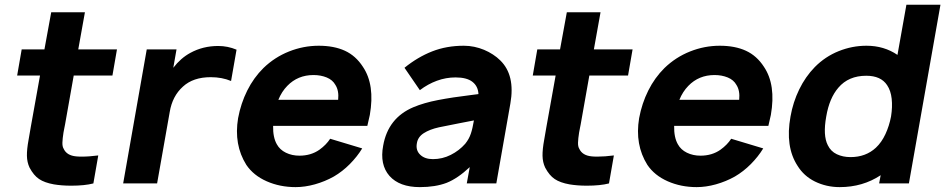

<svg xmlns="http://www.w3.org/2000/svg" viewBox="-20 -770 3968 806"><path d="M253 -247Q252 -243 250.5 -234.5Q249 -226 246.5 -213.5Q242.5 -188 242 -171.5Q241.5 -155 247 -146Q260 -117 300 -113.5Q304 -113 309.5 -112.8Q315 -112.5 323 -112.5Q339 -112.5 356.2 -113.8Q373.5 -115 392.5 -117.5L372 0Q335.5 9.5 279 9.5Q257.5 9.5 239.5 8Q221.5 6.5 206.5 4Q167 -3 144 -18.5Q121.5 -33.5 104 -66.5Q93.5 -89 93 -116Q92.5 -143 100 -183.5L109.5 -238.5L148 -453H52L71 -562.5H166.5L195 -718.5H336.5L308.5 -562.5H471L452 -453H289.5Z M973 -561.5 950 -430Q912 -446 864.5 -446Q791 -446 748 -406.5Q703.5 -366.5 692.5 -300L639.5 0H497L596 -562.5H721L707.5 -485.5Q738.5 -526 779 -548Q832 -577 896 -577Q936 -577 973 -561.5Z M1142 -164.5Q1154.5 -141.5 1180 -129Q1205.5 -116.5 1237 -116.5Q1285.5 -116.5 1321 -141.5Q1349.5 -162 1366 -187.5L1500.5 -147Q1479.5 -112.5 1448.5 -81.2Q1417.5 -50 1381.5 -29Q1344 -8 1302 3.8Q1260 15.5 1221 15.5Q1155 15.5 1099.5 -9Q1044 -33.5 1014 -78Q961 -162.5 979.5 -274Q991 -336 1018 -390Q1045 -444 1086 -484.5Q1133 -530 1193.5 -554Q1254 -578 1318 -578Q1382 -578 1427.8 -557Q1473.5 -536 1503.5 -489.5Q1554.5 -414 1532.5 -287.5L1522 -241.5H1126.5Q1125.5 -193.5 1142 -164.5ZM1186 -409.5Q1162.5 -385.5 1148.5 -351H1399.5Q1403.5 -389.5 1388 -413.5Q1376.5 -434.5 1351.5 -444.8Q1326.5 -455 1296 -455Q1230 -455 1186 -409.5Z M1939.5 0 1952 -68.5Q1901.5 -21 1855 -2.5Q1807.5 15.5 1742.5 15.5Q1657 15.5 1615 -31.5Q1573.5 -79 1588.5 -158.5Q1609 -275 1715.5 -320Q1759.5 -338.5 1819 -350Q1878.5 -361.5 1957 -371L1988.5 -375Q1987 -408 1963.2 -426.5Q1939.5 -445 1892.5 -445Q1852 -445 1814 -431Q1776 -417 1742.5 -391.5L1678 -485.5Q1733.5 -530.5 1794 -554.2Q1854.5 -578 1927 -578Q1949.5 -578 1971 -573.5Q1992.5 -569 2012.2 -560.8Q2032 -552.5 2049.2 -541.2Q2066.5 -530 2080 -516.5Q2143.5 -454.5 2122.5 -335.5L2063.5 0ZM1969.5 -264.5Q1944 -259.5 1907.5 -252.5Q1871 -245.5 1822.5 -235.5Q1784 -227 1759 -211Q1734 -195 1730 -168.5Q1724.5 -139 1744 -120.5Q1763 -102 1797.5 -102Q1837 -102 1872.2 -119.8Q1907.5 -137.5 1933 -166.5Q1941 -176.5 1946.8 -186.8Q1952.5 -197 1956.5 -208.8Q1960.5 -220.5 1963.5 -234.2Q1966.5 -248 1969.5 -264.5Z M2417.5 -247Q2416.5 -243 2415 -234.5Q2413.5 -226 2411 -213.5Q2407 -188 2406.5 -171.5Q2406 -155 2411.5 -146Q2424.5 -117 2464.5 -113.5Q2468.5 -113 2474 -112.8Q2479.5 -112.5 2487.5 -112.5Q2503.5 -112.5 2520.8 -113.8Q2538 -115 2557 -117.5L2536.5 0Q2500 9.5 2443.5 9.5Q2422 9.5 2404 8Q2386 6.5 2371 4Q2331.5 -3 2308.5 -18.5Q2286 -33.5 2268.5 -66.5Q2258 -89 2257.5 -116Q2257 -143 2264.5 -183.5L2274 -238.5L2312.5 -453H2216.5L2235.5 -562.5H2331L2359.5 -718.5H2501L2473 -562.5H2635.5L2616.5 -453H2454Z M2825.5 -164.5Q2838 -141.5 2863.5 -129Q2889 -116.5 2920.5 -116.5Q2969 -116.5 3004.5 -141.5Q3033 -162 3049.5 -187.5L3184 -147Q3163 -112.5 3132 -81.2Q3101 -50 3065 -29Q3027.5 -8 2985.5 3.8Q2943.5 15.5 2904.5 15.5Q2838.5 15.5 2783 -9Q2727.5 -33.5 2697.5 -78Q2644.5 -162.5 2663 -274Q2674.5 -336 2701.5 -390Q2728.5 -444 2769.5 -484.5Q2816.5 -530 2877 -554Q2937.5 -578 3001.5 -578Q3065.5 -578 3111.2 -557Q3157 -536 3187 -489.5Q3238 -414 3216 -287.5L3205.5 -241.5H2810Q2809 -193.5 2825.5 -164.5ZM2869.5 -409.5Q2846 -385.5 2832 -351H3083Q3087 -389.5 3071.5 -413.5Q3060 -434.5 3035 -444.8Q3010 -455 2979.5 -455Q2913.5 -455 2869.5 -409.5Z M3928 -750 3795.5 0H3670.5L3677 -34.5Q3601.5 15.5 3505 15.5Q3449 15.5 3401 -8Q3354.5 -31 3328 -74Q3275.5 -154.5 3298.5 -281Q3309 -341 3335 -394.5Q3361 -448 3400.5 -488.5Q3444 -532.5 3500.5 -555.2Q3557 -578 3617.5 -578Q3691 -578 3747.5 -539.5L3785 -750ZM3720.5 -281Q3727 -321.5 3723.2 -355.5Q3719.5 -389.5 3704 -412.5Q3678 -452 3616.5 -452Q3542 -452 3499.5 -402Q3461.5 -358 3448.5 -281Q3434 -201.5 3455 -160.5Q3467.5 -134.5 3493 -122.5Q3518.5 -110.5 3550.5 -110.5Q3614.5 -110.5 3657 -150Q3681 -172.5 3697 -207Q3713 -241.5 3720.5 -281Z"/></svg>

Font: Russisch Sans ExtraBold
Style: Italic
Weight: 800
Width: 4
Italic angle: -10°
Designer: Michael Sharanda (font) & Cristiano Sobral (main changes)
Foundry: Michael Sharanda
Version: Version 2.00;September 8, 2020;FontCreator 13.0.0.2681 64-bi